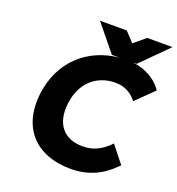

<svg xmlns="http://www.w3.org/2000/svg" viewBox="-147 -939 987 1070"><g transform="rotate(20 346.5 -404.0)"><path d="M475 -763 422 -820H263L390 -664H437C252 -647 113 -521 89 -325C63 -111 189 12 391 12C490 12 572 -25 636 -90L650 -103L570 -204L553 -187C511 -149 469 -129 410 -129C302 -129 237 -198 253 -328C269 -456 356 -525 462 -525C511 -525 546 -508 577 -477L590 -462L693 -563L683 -577C650 -618 595 -655 516 -664H537L693 -820H543Z"/></g></svg>

Font: Falling Sky
Style: ExBdObl
Weight: 400
Designer: Paul D. Hunt
Foundry: Adobe Systems Incorporated
Version: Version 1.02